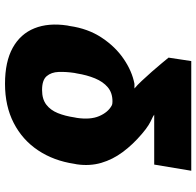

<svg xmlns="http://www.w3.org/2000/svg" viewBox="-28 -564 776 759"><g transform="rotate(-90 359.5 -185.0)"><path d="M497.1 183.6H63.5L87.9 37.1H285.2Q277.8 31.7 267.6 27.3Q257.3 22.9 243.2 14.2Q229 5.4 209 -11.7Q167 -47.4 137.5 -87.2Q107.9 -127 94.7 -172.1Q81.5 -217.3 88.9 -268.6L90.8 -278.3Q103 -360.4 144.3 -422.1Q185.5 -483.9 252.4 -518.3Q319.3 -552.7 407.2 -552.7Q494.6 -552.7 549.6 -522.2Q604.5 -491.7 626.7 -436.3Q648.9 -380.9 637.7 -306.6L635.7 -296.9Q625.5 -224.6 589.6 -170.4Q553.7 -116.2 505.1 -83.3Q456.5 -50.3 407.2 -41Q407.7 -41 401.1 -41Q394.5 -41 388.7 -41Q401.4 -30.8 418.9 -12Q436.5 6.8 455.1 27.8Q473.6 48.8 488.5 66.9Q503.4 85 510.7 93.8ZM448.2 -268.6 450.2 -278.3Q455.1 -311.5 454.1 -340.6Q453.1 -369.6 437.5 -387.9Q421.9 -406.2 382.8 -406.2Q346.7 -406.2 325 -389.6Q303.2 -373 291.5 -344.2Q279.8 -315.4 274.4 -278.3L272.5 -268.6Q264.6 -215.3 279.5 -180.4Q294.4 -145.5 321.3 -130.9Q325.2 -128.9 329.6 -128.4Q334 -127.9 337.9 -127.9Q371.6 -127.9 393.6 -146.5Q415.5 -165 428.7 -197Q441.9 -229 448.2 -268.6Z"/></g></svg>

Font: Inter 28pt Black
Style: Italic
Weight: 900
Italic angle: -9.3988°
Designer: Rasmus Andersson
Foundry: rsms
Version: Version 4.001;git-66647c0bb